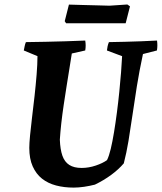

<svg xmlns="http://www.w3.org/2000/svg" viewBox="-20 -841 735 873"><path d="M315 12Q271.5 12 234.8 2.3Q198 -7.4 171.1 -28.6Q144.2 -49.9 128.7 -84.5Q113.2 -119.2 113.2 -168.6Q113.2 -189 116.7 -225.8Q120.2 -262.5 125.9 -309Q131.7 -355.4 137.2 -405.3Q142.7 -455.2 146.5 -501.9Q150.3 -548.7 150.4 -585.7L88.2 -611.5Q90.2 -621.5 92 -630.5Q93.7 -639.5 97.7 -649.5Q143.4 -650 187.9 -651Q232.4 -652 277.3 -653.3Q322.3 -654.6 367.5 -656.6Q369.5 -645.6 369.5 -634.3Q369.5 -623 367.5 -611.5L306.5 -597.8Q302.1 -568.9 295.9 -530.9Q289.7 -493 283 -450.6Q276.3 -408.3 269.8 -364.8Q263.3 -321.3 258.7 -280.4Q254.2 -239.6 252.1 -206Q253.7 -162 263.6 -133.4Q273.6 -104.8 295 -91.1Q316.3 -77.4 350.9 -77.4Q383.5 -77.4 415.6 -88.3Q447.7 -99.2 466.6 -113Q475.7 -131.2 483.6 -164.1Q491.4 -197 498.4 -239.5Q505.4 -282.1 511.6 -329.6Q517.8 -377.1 522.5 -424Q527.2 -470.8 530.5 -512.7Q533.7 -554.6 535.2 -585.6L466.2 -611.5Q467.2 -621.5 469.2 -630.5Q471.2 -639.5 475.2 -649.5Q511.9 -650 548.2 -651Q584.6 -652 621.2 -653.3Q657.9 -654.6 694 -656.6Q695.5 -645.6 695.5 -634.3Q695.5 -623 693.5 -611.5L630 -595.3Q613.4 -517.9 602.2 -448.2Q591 -378.6 582.1 -316.4Q573.2 -254.2 564.2 -200Q555.2 -145.9 542.9 -98.3Q519.3 -70.6 485.2 -45.5Q451 -20.5 411.5 -1.5Q387.9 4.5 362.5 8.3Q337.1 12 315 12ZM280.7 -735.1 274.3 -744.6 293.4 -820.1Q322.1 -819.1 356.7 -818.3Q391.2 -817.6 423.6 -816.6Q456 -815.6 478 -815.1L559 -820.6L571 -812.1L551.4 -735.1Z"/></svg>

Font: Labrada
Style: Italic
Weight: 400
Italic angle: -7°
Designer: Mercedes Jáuregui
Foundry: Omnibus-Type Team
Version: Version 1.000